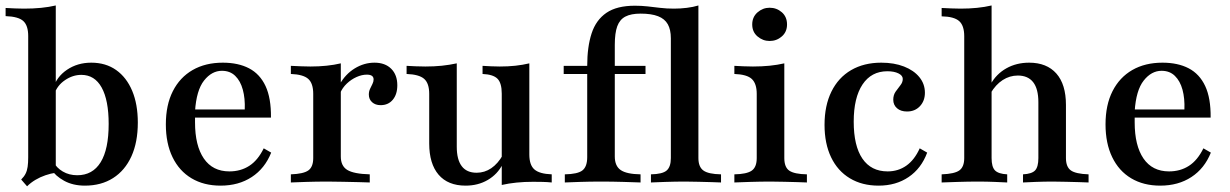

<svg xmlns="http://www.w3.org/2000/svg" viewBox="-24 -651 4389 685"><path d="M279 11.3Q236.3 11.3 204.8 -6Q173.4 -23.4 158.9 -46.8L166.9 -73.4Q177.4 -52.4 200 -39.1Q222.6 -25.8 251.6 -25.8Q306.5 -25.8 335.1 -72.2Q363.7 -118.5 363.7 -208.9Q363.7 -293.5 338.7 -338.7Q313.7 -383.9 266.1 -383.9Q235.5 -383.9 207.7 -364.9Q179.8 -346 169.4 -314.5L165.3 -334.7Q177.4 -376.6 214.9 -402Q252.4 -427.4 301.6 -427.4Q353.2 -427.4 390.3 -401.2Q427.4 -375 447.6 -327Q467.7 -279 467.7 -213.7Q467.7 -143.5 444.8 -93.1Q421.8 -42.7 379.4 -15.7Q337.1 11.3 279 11.3ZM72.6 13.7 51.6 -10.5Q62.1 -21 67.3 -31.5Q72.6 -41.9 74.6 -56Q76.6 -70.2 76.6 -89.5V-522.6Q76.6 -559.7 59.3 -575.8Q41.9 -591.9 -4 -593.5V-622.6Q11.3 -621.8 28.2 -621Q45.2 -620.2 61.3 -620.2Q94.4 -620.2 122.6 -623Q150.8 -625.8 175 -631.5V-34.7Q157.3 -32.3 138.3 -25.8Q119.4 -19.4 102.4 -9.3Q85.5 0.8 72.6 13.7Z M762.9 11.3Q703.2 11.3 659.3 -14.9Q615.3 -41.1 591.5 -90.3Q567.7 -139.5 567.7 -207.3Q567.7 -276.6 592.7 -325.8Q617.7 -375 663.3 -401.2Q708.9 -427.4 771 -427.4Q825.8 -427.4 864.5 -407.3Q903.2 -387.1 923.4 -344Q943.5 -300.8 942.7 -231.5H636.3L635.5 -260.5H849.2Q850.8 -300 842.3 -331Q833.9 -362.1 815.3 -380.2Q796.8 -398.4 767.7 -398.4Q731.5 -398.4 704 -363.7Q676.6 -329 671.8 -254L672.6 -251.6Q671.8 -243.5 671.8 -234.7Q671.8 -225.8 671.8 -214.5Q671.8 -131.5 703.2 -85.5Q734.7 -39.5 794.4 -39.5Q834.7 -39.5 865.3 -59.3Q896 -79 916.9 -121.8L943.5 -106.5Q921 -50 874.2 -19.4Q827.4 11.3 762.9 11.3Z M1013.7 0V-29Q1058.9 -30.6 1076.2 -43.1Q1093.5 -55.6 1093.5 -87.1V-316.1Q1093.5 -354 1075.4 -369.8Q1057.3 -385.5 1013.7 -387.1V-416.1Q1033.9 -415.3 1049.6 -414.5Q1065.3 -413.7 1083.1 -413.7Q1144.4 -413.7 1191.9 -425V-92.7Q1191.9 -58.9 1214.9 -44.8Q1237.9 -30.6 1295.2 -29V0Q1280.6 -0.8 1255.6 -1.2Q1230.6 -1.6 1201.6 -2.4Q1172.6 -3.2 1145.2 -3.2Q1104.8 -3.2 1068.1 -2Q1031.5 -0.8 1013.7 0ZM1333.9 -275.8Q1315.3 -275.8 1303.6 -286.3Q1291.9 -296.8 1291.9 -313.7Q1291.9 -325 1296.4 -334.3Q1300.8 -343.5 1304.8 -351.6Q1308.9 -359.7 1308.9 -367.7Q1308.9 -384.7 1284.7 -384.7Q1266.9 -384.7 1248 -376.2Q1229 -367.7 1213.3 -352.8Q1197.6 -337.9 1189.5 -318.5L1187.9 -350Q1208.1 -386.3 1241.5 -406.9Q1275 -427.4 1312.1 -427.4Q1350 -427.4 1371.8 -405.6Q1393.5 -383.9 1393.5 -346.8Q1393.5 -314.5 1377.4 -295.2Q1361.3 -275.8 1333.9 -275.8Z M1637.1 11.3Q1574.2 11.3 1540.7 -27.8Q1507.3 -66.9 1507.3 -139.5V-316.1Q1507.3 -354 1489.1 -369.8Q1471 -385.5 1426.6 -387.1V-416.1Q1441.9 -415.3 1458.9 -414.5Q1475.8 -413.7 1493.5 -413.7Q1525 -413.7 1552.4 -416.5Q1579.8 -419.4 1605.6 -425V-127.4Q1605.6 -81.5 1623.4 -58.1Q1641.1 -34.7 1676.6 -34.7Q1704.8 -34.7 1728.6 -50.8Q1752.4 -66.9 1770.2 -98.4L1769.4 -65.3Q1750.8 -29 1716.1 -8.9Q1681.5 11.3 1637.1 11.3ZM1766.1 8.9V-316.9Q1766.1 -354.8 1750.8 -370.2Q1735.5 -385.5 1697.6 -387.1V-416.1Q1712.1 -415.3 1727.4 -414.5Q1742.7 -413.7 1758.9 -413.7Q1788.7 -413.7 1814.9 -416.5Q1841.1 -419.4 1864.5 -425V-100Q1864.5 -62.1 1882.7 -46.4Q1900.8 -30.6 1944.4 -29V0Q1929 -1.6 1912.1 -2Q1895.2 -2.4 1878.2 -2.4Q1846.8 -2.4 1819 0.4Q1791.1 3.2 1766.1 8.9Z M1991.1 0V-29Q2037.1 -29.8 2054 -43.1Q2071 -56.5 2071 -90.3V-387.1H1987.1V-416.1H2071Q2071 -483.9 2086.7 -531.9Q2102.4 -579.8 2139.5 -605.2Q2176.6 -630.6 2241.1 -630.6Q2264.5 -630.6 2286.3 -628.2Q2308.1 -625.8 2331 -623Q2354 -620.2 2380.6 -620.2Q2403.2 -620.2 2426.2 -623Q2449.2 -625.8 2467.7 -631.5V-87.1Q2467.7 -55.6 2485.5 -42.7Q2503.2 -29.8 2548.4 -29V0Q2536.3 -0.8 2515.3 -1.2Q2494.4 -1.6 2469.4 -2.4Q2444.4 -3.2 2421 -3.2Q2385.5 -3.2 2350.4 -2Q2315.3 -0.8 2298.4 0V-29Q2339.5 -29.8 2354.4 -42.7Q2369.4 -55.6 2369.4 -87.1V-514.5Q2369.4 -545.2 2358.5 -564.5Q2347.6 -583.9 2323.8 -593.1Q2300 -602.4 2261.3 -602.4Q2227.4 -602.4 2207.3 -591.9Q2187.1 -581.5 2178.2 -557.3Q2169.4 -533.1 2169.4 -491.1V-416.1H2279V-387.1H2169.4V-92.7Q2169.4 -58.9 2190.3 -44.4Q2211.3 -29.8 2261.3 -29V0Q2239.5 -0.8 2200 -2Q2160.5 -3.2 2120.2 -3.2Q2080.6 -3.2 2045.2 -2Q2009.7 -0.8 1991.1 0Z M2596 0V-29Q2640.3 -29.8 2658.1 -42.3Q2675.8 -54.8 2675.8 -87.1V-316.1Q2675.8 -352.4 2658.5 -369Q2641.1 -385.5 2596 -387.1V-416.1Q2611.3 -415.3 2628.2 -414.5Q2645.2 -413.7 2662.1 -413.7Q2693.5 -413.7 2721.8 -416.5Q2750 -419.4 2774.2 -425V-87.1Q2774.2 -54 2792.3 -41.9Q2810.5 -29.8 2854.8 -29V0Q2842.7 -0.8 2821.8 -1.2Q2800.8 -1.6 2775.8 -2.4Q2750.8 -3.2 2725.8 -3.2Q2689.5 -3.2 2652 -2Q2614.5 -0.8 2596 0ZM2721.8 -504.8Q2697.6 -504.8 2678.6 -521Q2659.7 -537.1 2659.7 -563.7Q2659.7 -590.3 2678.6 -606.9Q2697.6 -623.4 2721.8 -623.4Q2746.8 -623.4 2765.3 -607.3Q2783.9 -591.1 2783.9 -563.7Q2783.9 -537.1 2765.3 -521Q2746.8 -504.8 2721.8 -504.8Z M3110.5 11.3Q3051.6 11.3 3008.1 -14.9Q2964.5 -41.1 2941.1 -89.9Q2917.7 -138.7 2917.7 -205.6Q2917.7 -274.2 2942.3 -324.2Q2966.9 -374.2 3012.5 -400.8Q3058.1 -427.4 3120.2 -427.4Q3166.1 -427.4 3201.2 -413.7Q3236.3 -400 3256 -375.8Q3275.8 -351.6 3275.8 -320.2Q3275.8 -291.1 3258.1 -272.2Q3240.3 -253.2 3212.1 -253.2Q3189.5 -253.2 3176.2 -264.9Q3162.9 -276.6 3162.9 -295.2Q3162.9 -312.1 3171.4 -324.2Q3179.8 -336.3 3188.3 -346.8Q3196.8 -357.3 3196.8 -369.4Q3196.8 -381.5 3181.5 -389.1Q3166.1 -396.8 3141.9 -396.8Q3084.7 -396.8 3053.2 -349.6Q3021.8 -302.4 3021.8 -216.9Q3021.8 -130.6 3052.8 -85.1Q3083.9 -39.5 3142.7 -39.5Q3180.6 -39.5 3209.7 -60.1Q3238.7 -80.6 3257.3 -121.8L3283.9 -106.5Q3262.9 -50 3217.7 -19.4Q3172.6 11.3 3110.5 11.3Z M3625.8 0V-29Q3657.3 -30.6 3669 -43.1Q3680.6 -55.6 3680.6 -87.1V-286.3Q3680.6 -333.9 3662.1 -357.7Q3643.5 -381.5 3607.3 -381.5Q3578.2 -381.5 3553.2 -365.3Q3528.2 -349.2 3509.7 -317.7L3510.5 -350.8Q3530.6 -387.1 3566.5 -407.3Q3602.4 -427.4 3647.6 -427.4Q3710.5 -427.4 3744.8 -388.7Q3779 -350 3779 -276.6V-87.1Q3779 -55.6 3796.4 -43.1Q3813.7 -30.6 3859.7 -29V0Q3847.6 -0.8 3826.2 -1.2Q3804.8 -1.6 3780.2 -2.4Q3755.6 -3.2 3732.3 -3.2Q3700.8 -3.2 3670.6 -2Q3640.3 -0.8 3625.8 0ZM3335.5 0V-29Q3381.5 -30.6 3398.8 -43.1Q3416.1 -55.6 3416.1 -87.1V-521.8Q3416.1 -559.7 3398 -575.8Q3379.8 -591.9 3335.5 -592.7V-622.6Q3353.2 -621.8 3369.8 -621Q3386.3 -620.2 3403.2 -620.2Q3433.9 -620.2 3461.7 -623Q3489.5 -625.8 3513.7 -631.5V-87.1Q3513.7 -55.6 3525.8 -43.1Q3537.9 -30.6 3569.4 -29V0Q3553.2 -0.8 3524.6 -2Q3496 -3.2 3465.3 -3.2Q3430.6 -3.2 3394 -2Q3357.3 -0.8 3335.5 0Z M4115.3 11.3Q4055.6 11.3 4011.7 -14.9Q3967.7 -41.1 3944 -90.3Q3920.2 -139.5 3920.2 -207.3Q3920.2 -276.6 3945.2 -325.8Q3970.2 -375 4015.7 -401.2Q4061.3 -427.4 4123.4 -427.4Q4178.2 -427.4 4216.9 -407.3Q4255.6 -387.1 4275.8 -344Q4296 -300.8 4295.2 -231.5H3988.7L3987.9 -260.5H4201.6Q4203.2 -300 4194.8 -331Q4186.3 -362.1 4167.7 -380.2Q4149.2 -398.4 4120.2 -398.4Q4083.9 -398.4 4056.5 -363.7Q4029 -329 4024.2 -254L4025 -251.6Q4024.2 -243.5 4024.2 -234.7Q4024.2 -225.8 4024.2 -214.5Q4024.2 -131.5 4055.6 -85.5Q4087.1 -39.5 4146.8 -39.5Q4187.1 -39.5 4217.7 -59.3Q4248.4 -79 4269.4 -121.8L4296 -106.5Q4273.4 -50 4226.6 -19.4Q4179.8 11.3 4115.3 11.3Z"/></svg>

Font: Playfair 5pt SemiExpanded Light SemiBold
Style: Regular
Weight: 600
Version: Version 2.001;gftools[0.9.30]